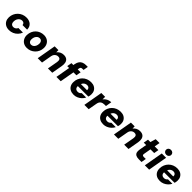

<svg xmlns="http://www.w3.org/2000/svg" viewBox="570 -2716 4720 4720"><g transform="rotate(45 2929.5 -356.0)"><path d="M269 12Q199 12 148.5 -16.5Q98 -45 71.5 -95Q45 -145 47 -211Q49 -275 73.5 -329.5Q98 -384 140 -425.5Q182 -467 238 -490Q294 -513 361 -513Q460 -513 519.5 -460Q579 -407 579 -312H420Q418 -346 396 -365.5Q374 -385 338 -385Q301 -385 270.5 -364Q240 -343 221.5 -306.5Q203 -270 202 -225Q201 -200 206.5 -180Q212 -160 223.5 -145.5Q235 -131 252 -123.5Q269 -116 290 -116Q315 -116 336.5 -125Q358 -134 374 -150.5Q390 -167 399 -189H558Q536 -129 493 -83.5Q450 -38 392.5 -13Q335 12 269 12Z M887 12Q819 12 769 -18Q719 -48 692 -101Q665 -154 668 -220Q670 -282 693.5 -336Q717 -390 757.5 -429.5Q798 -469 852 -491Q906 -513 968 -513Q1036 -513 1087 -484Q1138 -455 1165 -402.5Q1192 -350 1190 -282Q1188 -220 1164.5 -166.5Q1141 -113 1099.5 -73Q1058 -33 1004.5 -10.5Q951 12 887 12ZM907 -118Q944 -118 972 -138.5Q1000 -159 1017 -194.5Q1034 -230 1036 -276Q1037 -311 1026.5 -334.5Q1016 -358 996.5 -371Q977 -384 950 -384Q915 -384 886.5 -363.5Q858 -343 840.5 -307Q823 -271 822 -225Q820 -191 831 -167Q842 -143 862 -130.5Q882 -118 907 -118Z M1260 0 1348 -501H1479L1480 -425Q1510 -465 1555 -489Q1600 -513 1659 -513Q1724 -513 1762.5 -485Q1801 -457 1814 -406Q1827 -355 1815 -284L1765 0H1615L1663 -270Q1672 -326 1655 -356.5Q1638 -387 1586 -387Q1555 -387 1528.5 -372.5Q1502 -358 1483 -331.5Q1464 -305 1457 -266L1410 0Z M1910 0 2005 -540Q2018 -606 2047.5 -645.5Q2077 -685 2121.5 -702.5Q2166 -720 2221 -720H2282L2260 -593H2221Q2191 -593 2176 -581Q2161 -569 2156 -541L2060 0ZM1910 -376 1932 -501H2251L2229 -376Z M2516 12Q2446 12 2395.5 -15.5Q2345 -43 2318.5 -93Q2292 -143 2295 -210Q2296 -272 2319.5 -327Q2343 -382 2384.5 -424Q2426 -466 2482.5 -489.5Q2539 -513 2608 -513Q2676 -513 2724.5 -486Q2773 -459 2798.5 -411.5Q2824 -364 2822 -301Q2822 -278 2817.5 -255Q2813 -232 2807 -213H2399L2415 -301H2673Q2676 -331 2665.5 -351Q2655 -371 2635 -382Q2615 -393 2588 -393Q2556 -393 2527 -378Q2498 -363 2477.5 -333.5Q2457 -304 2449 -258L2444 -228Q2438 -194 2446.5 -167.5Q2455 -141 2478 -125.5Q2501 -110 2536 -110Q2569 -110 2592.5 -123.5Q2616 -137 2632 -159H2786Q2762 -110 2721 -71.5Q2680 -33 2627.5 -10.5Q2575 12 2516 12Z M2882 0 2970 -501H3103L3102 -411Q3127 -443 3158 -465.5Q3189 -488 3226.5 -500.5Q3264 -513 3304 -513L3277 -355H3229Q3199 -355 3173 -348.5Q3147 -342 3126.5 -327.5Q3106 -313 3092 -288Q3078 -263 3072 -225L3032 0Z M3545 12Q3475 12 3424.5 -15.5Q3374 -43 3347.5 -93Q3321 -143 3324 -210Q3325 -272 3348.5 -327Q3372 -382 3413.5 -424Q3455 -466 3511.5 -489.5Q3568 -513 3637 -513Q3705 -513 3753.5 -486Q3802 -459 3827.5 -411.5Q3853 -364 3851 -301Q3851 -278 3846.5 -255Q3842 -232 3836 -213H3428L3444 -301H3702Q3705 -331 3694.5 -351Q3684 -371 3664 -382Q3644 -393 3617 -393Q3585 -393 3556 -378Q3527 -363 3506.5 -333.5Q3486 -304 3478 -258L3473 -228Q3467 -194 3475.5 -167.5Q3484 -141 3507 -125.5Q3530 -110 3565 -110Q3598 -110 3621.5 -123.5Q3645 -137 3661 -159H3815Q3791 -110 3750 -71.5Q3709 -33 3656.5 -10.5Q3604 12 3545 12Z M3911 0 3999 -501H4130L4131 -425Q4161 -465 4206 -489Q4251 -513 4310 -513Q4375 -513 4413.5 -485Q4452 -457 4465 -406Q4478 -355 4466 -284L4416 0H4266L4314 -270Q4323 -326 4306 -356.5Q4289 -387 4237 -387Q4206 -387 4179.5 -372.5Q4153 -358 4134 -331.5Q4115 -305 4108 -266L4061 0Z M4774 0Q4711 0 4673 -20Q4635 -40 4622 -81Q4609 -122 4620 -184L4654 -376H4570L4593 -501H4676L4718 -643H4852L4826 -501H4955L4933 -376H4804L4770 -183Q4765 -151 4778 -139Q4791 -127 4820 -127H4890L4868 0Z M4984 0 5072 -501H5222L5134 0ZM5172 -556Q5131 -556 5106 -580.5Q5081 -605 5081 -640Q5081 -675 5106 -699.5Q5131 -724 5172 -724Q5212 -724 5237.5 -700Q5263 -676 5263 -640Q5263 -605 5237.5 -580.5Q5212 -556 5172 -556Z M5514 12Q5444 12 5393.5 -15.5Q5343 -43 5316.5 -93Q5290 -143 5293 -210Q5294 -272 5317.5 -327Q5341 -382 5382.5 -424Q5424 -466 5480.5 -489.5Q5537 -513 5606 -513Q5674 -513 5722.5 -486Q5771 -459 5796.5 -411.5Q5822 -364 5820 -301Q5820 -278 5815.5 -255Q5811 -232 5805 -213H5397L5413 -301H5671Q5674 -331 5663.5 -351Q5653 -371 5633 -382Q5613 -393 5586 -393Q5554 -393 5525 -378Q5496 -363 5475.5 -333.5Q5455 -304 5447 -258L5442 -228Q5436 -194 5444.5 -167.5Q5453 -141 5476 -125.5Q5499 -110 5534 -110Q5567 -110 5590.5 -123.5Q5614 -137 5630 -159H5784Q5760 -110 5719 -71.5Q5678 -33 5625.5 -10.5Q5573 12 5514 12Z"/></g></svg>

Font: DM Sans 17pt Black
Style: Italic
Weight: 900
Italic angle: -10°
Version: Version 4.004;gftools[0.9.30]